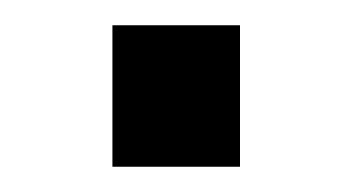

<svg xmlns="http://www.w3.org/2000/svg" viewBox="-20 -364 279 152"><path d="M170 -232H69V-344H170Z"/></svg>

Font: Chivo
Style: Regular
Weight: 400
Designer: Hector Gatti
Foundry: Omnibus-Type
Version: Version 1.006; ttfautohint (v1.4.1)